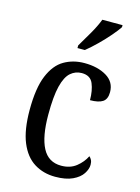

<svg xmlns="http://www.w3.org/2000/svg" viewBox="-118 -832 661 909"><g transform="rotate(15 213.0 -378.0)"><path d="M244 10Q186 10 141 -18Q96 -46 71 -106.5Q46 -167 46 -265Q46 -372 71.5 -433.5Q97 -495 141 -520.5Q185 -546 240 -546Q305 -546 348.5 -520Q392 -494 392 -444Q392 -410 372 -396.5Q352 -383 310 -383Q310 -430 296 -463.5Q282 -497 240 -497Q209 -497 185.5 -476.5Q162 -456 149.5 -406Q137 -356 137 -266Q137 -159 166 -103.5Q195 -48 258 -48Q302 -48 331.5 -71.5Q361 -95 376 -126Q383 -120 387.5 -111Q392 -102 392 -88Q392 -67 377 -44Q362 -21 329 -5.5Q296 10 244 10ZM189 -619Q210 -654 232.5 -693Q255 -732 268 -766H367V-756Q356 -739 332 -711Q308 -683 279 -654.5Q250 -626 225 -606H189Z"/></g></svg>

Font: Noto Serif Thai Condensed
Style: Regular
Weight: 400
Width: 3
Designer: Monotype Design Team
Foundry: Monotype Imaging Inc.
Version: Version 2.002; ttfautohint (v1.8.4.7-5d5b)